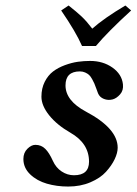

<svg xmlns="http://www.w3.org/2000/svg" viewBox="-20 -665 496 697"><path d="M328.1 -498H277.8Q255.4 -549.3 202.1 -627L229 -645Q258.8 -621.6 276.9 -604.5Q294.9 -587.4 314.9 -561Q357.9 -599.1 435.1 -645L456.1 -627Q371.1 -549.3 328.1 -498ZM426.3 -358.9Q428.7 -336.9 416 -322.5Q403.3 -308.1 389.2 -304.2Q372.6 -299.8 357.2 -305.9Q341.8 -312 335.9 -326.2L329.6 -343.3Q324.7 -356.4 322.3 -362.3Q319.8 -368.2 314.2 -378.2Q308.6 -388.2 303.2 -393.1Q297.9 -397.9 289.1 -401.9Q280.3 -405.8 270 -405.8Q217.8 -405.8 217.8 -355Q217.8 -299.3 292 -259.8Q407.2 -198.7 407.2 -128.9Q407.2 -109.9 396.2 -86.9Q385.3 -64 364.7 -41.3Q344.2 -18.6 308.1 -3.2Q272 12.2 227.5 12.2Q186 12.2 149.9 1.7Q113.8 -8.8 89.4 -32.2Q64.9 -55.7 64.9 -87.9Q64.9 -110.4 79.3 -124.8Q93.8 -139.2 108.4 -139.2Q129.9 -139.2 144.5 -124.5Q158.7 -110.4 171.9 -81.1Q183.1 -56.2 203.9 -42.5Q224.6 -28.8 248.5 -28.8Q303.2 -28.8 303.2 -78.1Q303.2 -144.5 235.8 -183.1Q186.5 -211.4 158.4 -246.6Q130.4 -281.7 130.4 -314Q130.4 -344.2 142.3 -367.9Q154.3 -391.6 172.6 -405.5Q190.9 -419.4 215.6 -428.5Q240.2 -437.5 262.5 -440.7Q284.7 -443.8 307.1 -443.8Q354 -443.8 388.2 -419.7Q422.4 -395.5 426.3 -358.9Z"/></svg>

Font: Linux Libertine G
Style: Semibold Italic
Weight: 600
Italic angle: -11.5°
Designer: Philipp H. Poll
Foundry: Philipp H. Poll
Version: Version 5.1.1